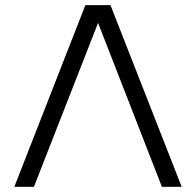

<svg xmlns="http://www.w3.org/2000/svg" viewBox="-20 -720 755 740"><path d="M35.2 0 309.1 -700.2H405.8L680.2 0H604L357.9 -631.8L110.8 0Z"/></svg>

Font: LT Superior
Style: Regular
Weight: 400
Designer: Daniel Lyons
Foundry: LyonsType
Version: Version 1.000